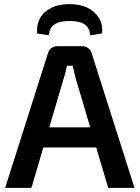

<svg xmlns="http://www.w3.org/2000/svg" viewBox="-20 -915 680 935"><path d="M381 -690Q397 -690 409 -681Q421 -672 426 -657L635 0H507L349 -532Q345 -548 341 -564Q337 -580 334 -595H306Q303 -580 299 -564Q295 -548 290 -532L133 0H5L214 -657Q218 -672 230.5 -681Q243 -690 259 -690ZM497 -295V-197H142V-295ZM219 -743 161 -752Q157 -793 174.5 -825.5Q192 -858 229 -876.5Q266 -895 318 -895Q371 -895 407.5 -876.5Q444 -858 463 -825.5Q482 -793 477 -752L418 -743Q418 -778 393 -795.5Q368 -813 318 -813Q270 -813 244.5 -795.5Q219 -778 219 -743Z"/></svg>

Font: Exo 2 SemiBold
Style: Regular
Weight: 600
Designer: Natanael Gama
Foundry: Natanael Gama
Version: Version 2.010